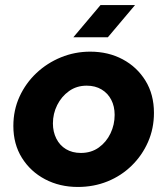

<svg xmlns="http://www.w3.org/2000/svg" viewBox="-20 -730 663 762"><path d="M289 12Q217 12 159 -18.5Q101 -49 67 -103.5Q33 -158 33 -230Q33 -293 57.5 -346.5Q82 -400 124.5 -440Q167 -480 222 -502.5Q277 -525 338 -525Q410 -525 467 -494.5Q524 -464 557.5 -409.5Q591 -355 591 -282Q591 -220 567.5 -166.5Q544 -113 502.5 -72.5Q461 -32 406.5 -10Q352 12 289 12ZM301 -123Q342 -123 372 -144.5Q402 -166 418.5 -200.5Q435 -235 435 -274Q435 -308 421.5 -334Q408 -360 383 -375Q358 -390 324 -390Q284 -390 254 -368.5Q224 -347 207 -313Q190 -279 190 -240Q190 -207 203.5 -180Q217 -153 242 -138Q267 -123 301 -123ZM271 -582 379 -710H516L408 -582Z"/></svg>

Font: MuseoModerno Thin
Style: Bold Italic
Weight: 700
Italic angle: -9°
Version: Version 1.003